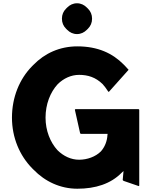

<svg xmlns="http://www.w3.org/2000/svg" viewBox="-20 -1130 928 1172"><path d="M390 -1084 383 -1077C367 -1061 358 -1041 358 -1016C358 -991 367 -971 383 -955L390 -948C406 -932 426 -922 450 -922C474 -922 494 -932 510 -948L517 -955C533 -971 542 -991 542 -1016C542 -1041 533 -1061 517 -1077L510 -1084C494 -1100 474 -1110 450 -1110C426 -1110 406 -1100 390 -1084ZM826 -464H440L437 -460L469 -317L473 -313H637L636 -307C634 -267 619 -232 596 -206C563 -173 512 -155 463 -155C413 -155 368 -177 332 -212V-213H331C287 -261 258 -332 258 -412C258 -494 287 -567 332 -616H333V-617C368 -651 413 -673 463 -673C517 -673 564 -658 606 -617L607 -616C618 -604 628 -590 640 -572L643 -569L647 -572L765 -704C758 -712 750 -721 742 -729L735 -736C667 -805 577 -847 452 -847C345 -847 253 -805 184 -734L176 -726C99 -648 53 -536 53 -412C53 -290 100 -180 177 -102L185 -94C255 -22 348 22 452 22C563 22 656 -8 722 -75L734 -86L729 -31L734 -26L827 6L830 3V-460ZM647 -568 646 -567H647Z"/></svg>

Font: Hussar Woodtype
Style: Bd
Weight: 900
Foundry: Cannot Into Space Fonts
Version: Version 1.07